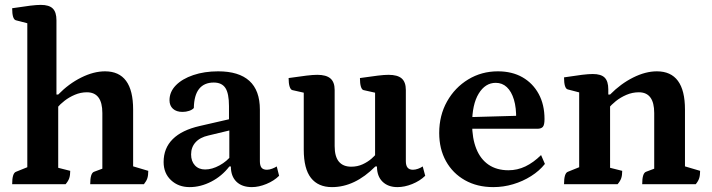

<svg xmlns="http://www.w3.org/2000/svg" viewBox="-20 -754 2914 786"><path d="M29.8 0Q29.8 -45.5 45.8 -50.9L102.8 -73.9L91.8 -56.9V-671.3L103.4 -655.8L45.3 -670.9Q29.8 -674.8 29.8 -720.3Q77.3 -727.6 103.8 -730.8Q130.3 -734 147.2 -734Q180.9 -734 196 -719.2Q211.1 -704.4 211.1 -671.3V-358.3L203.8 -367H218.3Q261.4 -411.2 312.5 -436.6Q363.6 -462 409.9 -462Q525 -462 525 -305.5V-61.9L514 -76.3L587 -54.6Q587 -36.4 583.3 -24.6Q579.6 -12.9 569.2 0H349.3Q349.3 -45.5 365.3 -50.9L409 -67.2L399 -50.2V-291.3Q399 -376.2 335.6 -376.2Q310.3 -376.2 286.5 -366.1Q262.8 -356 244.4 -341.6Q226 -327.2 215.3 -314.3L218.3 -326.5V-55.7L206.3 -70.1L267.5 -54.6Q267.5 -36.4 263.5 -24.6Q259.6 -12.9 248.6 0Z M756.5 12Q710.4 12 680.1 -16.4Q649.8 -44.8 649.8 -90.8Q649.8 -147.4 687.2 -184.5Q724.6 -221.6 797.6 -238.2L929.9 -268.6L917.4 -253.5V-319.5Q917.4 -371.2 902.8 -393.7Q888.2 -416.1 855.1 -416.1Q815.9 -416.1 795.1 -390.2Q774.4 -364.3 773.5 -311.8Q767.2 -304.6 754.3 -300.2Q741.5 -295.9 727.1 -295.9Q702 -295.9 687.9 -308.8Q673.9 -321.7 673.9 -343.7Q673.9 -378 699.8 -404.6Q725.7 -431.2 771.2 -446.6Q816.7 -462 873 -462Q957.8 -462 1000.8 -423Q1043.9 -383.9 1043.9 -305.2V-94.1Q1043.9 -76.2 1050.6 -67.6Q1057.4 -59.1 1072.7 -59.1Q1082.8 -59.1 1094.2 -63.5Q1105.7 -67.9 1112.9 -72.7L1122.6 -34.4Q1101.7 -13.6 1070.4 -0.8Q1039.1 12 1011.1 12Q970.6 12 947.8 -10.3Q925.1 -32.6 925.1 -72.4H918.8Q888.6 -33.1 844.9 -10.5Q801.2 12 756.5 12ZM819.8 -60.2Q848.1 -60.2 878.6 -76.9Q909.2 -93.5 929.4 -120.1L918.8 -94.6V-226.1L934.5 -223.6L833.2 -199.3Q798.7 -191.6 780.5 -171.4Q762.3 -151.2 762.3 -121.8Q762.3 -94 777.9 -77.1Q793.5 -60.2 819.8 -60.2Z M1338.9 12Q1282.8 12 1253.1 -25.5Q1223.5 -63 1223.5 -141.7V-385.5L1241.6 -370.5L1176.9 -385.1Q1169.9 -386.6 1165.7 -399.4Q1161.5 -412.1 1161.5 -434.5Q1208 -441.4 1235 -444.5Q1261.9 -447.7 1278.9 -447.7Q1315.3 -447.7 1332.6 -432.9Q1350 -418.1 1350 -385.6V-155.9Q1350 -113.2 1367.2 -92.4Q1384.4 -71.6 1417.9 -71.6Q1443.1 -71.6 1464.3 -81.3Q1485.6 -91 1501.8 -105.3Q1518.1 -119.7 1527.9 -133.3L1515.5 -108.2V-385.5L1533.6 -370.5L1468.4 -385.1Q1461.4 -386.6 1457.4 -399.4Q1453.5 -412.1 1453.5 -434.5Q1500.1 -441.4 1527 -444.5Q1553.9 -447.7 1570.3 -447.7Q1607.3 -447.7 1624.4 -432.9Q1641.4 -418.1 1641.4 -385.6V-94.1Q1641.4 -76.2 1648.7 -67.6Q1656 -59.1 1670.3 -59.1Q1680 -59.1 1691.1 -63Q1702.3 -66.9 1710.5 -72.7L1720.7 -34.4Q1698.8 -13.2 1667.5 -0.6Q1636.2 12 1606.9 12Q1568.7 12 1545.9 -10.3Q1523.2 -32.6 1523.2 -72.4H1516.4Q1432.6 12 1338.9 12Z M1999.4 12Q1933.4 12 1883.4 -16.2Q1833.4 -44.4 1805.7 -94.3Q1778 -144.2 1778 -209.5Q1778 -281.6 1810.1 -338.7Q1842.2 -395.8 1896.8 -428.9Q1951.4 -462 2018.1 -462Q2076.4 -462 2119 -437.6Q2161.5 -413.2 2185.3 -369.4Q2209.1 -325.6 2209.1 -266.5Q2209.1 -242.1 2202.1 -234.5Q2195.1 -226.9 2179.8 -226.9H1868.4V-273.6L2104.4 -280.2L2092.9 -265.1Q2094 -312.7 2083.9 -346.1Q2073.8 -379.5 2054.9 -397.2Q2036.1 -414.9 2009.4 -414.9Q1966.5 -414.9 1939.6 -370.7Q1912.7 -326.5 1912.7 -247.4Q1912.7 -187.9 1929.8 -145.2Q1946.8 -102.5 1980.1 -79.7Q2013.5 -57 2061.5 -57Q2097.9 -57 2130.8 -72.7Q2163.8 -88.5 2195 -119.2L2210.7 -82.9Q2188.4 -54.7 2154.2 -33.1Q2120.1 -11.5 2080.5 0.2Q2041 12 1999.4 12Z M2289 0Q2289 -45.5 2305 -50.9L2362 -73.9L2351 -56.9V-388.3L2362.5 -372.8L2304.4 -387.9Q2289 -391.8 2289 -437.3Q2336.5 -444.6 2362.9 -447.8Q2389.4 -451 2406.9 -451Q2440.6 -451 2455.4 -436.2Q2470.2 -421.4 2470.2 -388.3V-364.4L2465.1 -367H2477.5Q2521.1 -411.2 2571.9 -436.6Q2622.7 -462 2669 -462Q2784.1 -462 2784.1 -305.5V-61.9L2772.6 -76.3L2846.1 -54.6Q2846.1 -36.4 2842.4 -24.6Q2838.8 -12.9 2828.3 0H2609Q2609 -45.5 2625 -50.9L2668.2 -67.2L2658.2 -50.2V-291.3Q2658.2 -376.2 2595.3 -376.2Q2568.9 -376.2 2544.6 -365.8Q2520.3 -355.4 2501.3 -340.2Q2482.4 -325 2471.7 -311L2477.5 -328.2V-55.7L2465.5 -70.1L2527.2 -54.6Q2527.2 -36.4 2523.2 -24.6Q2519.3 -12.9 2508.3 0Z"/></svg>

Font: Petrona
Style: Regular
Weight: 400
Designer: Ringo R. Seeber
Foundry: Ringo R. Seeber
Version: Version 2.001; ttfautohint (v1.8.3)